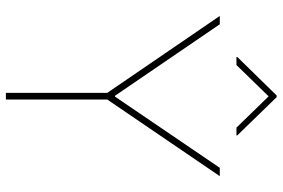

<svg xmlns="http://www.w3.org/2000/svg" viewBox="-174 -787 961 653"><g transform="rotate(90 306.5 -460.5)"><path d="M34.2 -727.5H62.5L305.7 -371.1H308.6L550.8 -727.5H579.1L318.4 -344.7V0H295.9V-344.7ZM414.1 -784.2 307.6 -893.6 201.2 -784.2H173.8V-787.1L304.7 -920.9H310.5L440.4 -787.1V-784.2Z"/></g></svg>

Font: Inter Tight Thin
Style: Regular
Weight: 250
Designer: Rasmus Andersson
Foundry: rsms
Version: Version 3.004